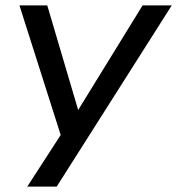

<svg xmlns="http://www.w3.org/2000/svg" viewBox="-20 -511 656 711"><path d="M81 180 215 -27V21L52 -491H155L275 -85H258L508 -491H616L190 180Z"/></svg>

Font: Nunito Sans 10pt SemiExpanded Medium
Style: Italic
Weight: 500
Width: 6
Italic angle: -9°
Designer: Vernon Adams
Foundry: Vernon Adams
Version: Version 3.101;gftools[0.9.27]